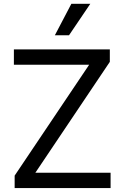

<svg xmlns="http://www.w3.org/2000/svg" viewBox="-20 -959 635 979"><path d="M54.7 -63.5 434.6 -628.9H50.8V-707H540V-643.6L160.2 -78.1H543.9V0H54.7ZM343.8 -939.5H440.4L332 -779.3H259.8Z"/></svg>

Font: Pretendard Std Variable
Style: Regular
Weight: 400
Designer: Base glyphs from Inter by Rasmus Andersson; Hangeul glyphs from Noto Sans CJK(Source Han Sans) by Jang Soo-young and Kan
Foundry: Kil Hyung-jin
Version: Version 1.309;Glyphs 3.2 (3225)